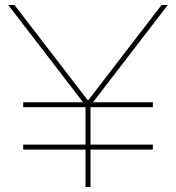

<svg xmlns="http://www.w3.org/2000/svg" viewBox="-20 -750 706 770"><path d="M323 0V-327L13 -730H38L332 -348H334L628 -730H653L343 -327V0ZM73 -150V-170H593V-150ZM73 -320V-340H593V-320Z"/></svg>

Font: M PLUS 1 Thin Thin
Style: Regular
Weight: 250
Version: Version 1.001